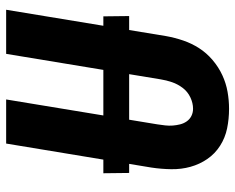

<svg xmlns="http://www.w3.org/2000/svg" viewBox="-92 -684 783 640"><g transform="rotate(-90 300.0 -363.5)"><path d="M258 8Q224 8 192.5 1.5Q161 -5 134.5 -22Q108 -39 90.5 -64.5Q73 -90 64.5 -120.5Q56 -151 56.5 -184.5Q57 -218 62 -251L142 -735H289L206 -231Q204 -218 202.5 -205Q201 -192 202 -179.5Q203 -167 206 -155Q209 -143 216 -133Q223 -123 234 -117.5Q245 -112 258 -112Q277 -112 296 -121Q315 -130 327.5 -146.5Q340 -163 346.5 -182Q353 -201 356 -220L441 -735H588L500 -201Q495 -173 485.5 -145Q476 -117 460 -92Q444 -67 420.5 -47Q397 -27 370 -14.5Q343 -2 314.5 3Q286 8 258 8ZM567 -325H44L43 -411H566Z"/></g></svg>

Font: Iosevka Aile Heavy Oblique
Style: Regular
Weight: 900
Italic angle: -9°
Designer: Belleve Invis
Foundry: Belleve Invis
Version: Version 31.1.0; ttfautohint (v1.8.4)